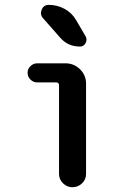

<svg xmlns="http://www.w3.org/2000/svg" viewBox="-20 -785 540 805"><path d="M135.7 -439.5Q120.1 -439.5 107.9 -451.2Q95.7 -462.9 95.7 -480.5Q95.7 -496.1 107.9 -507.8Q120.1 -519.5 135.7 -519.5H254.9Q290 -519.5 315.4 -494.6Q340.8 -469.7 340.8 -434.6V-55.7Q340.8 -32.2 323.7 -16.1Q306.6 0 283.7 0Q260.7 0 244.1 -16.6Q227.5 -33.2 227.5 -55.7V-427.7Q227.5 -438.5 216.8 -439.5ZM184.6 -764.6Q219.7 -764.6 250.5 -748Q281.2 -731.4 298.8 -701.2L338.9 -632.8Q346.7 -619.1 338.9 -604.5Q331.1 -589.8 315.4 -589.8Q264.6 -589.8 232.4 -627L160.2 -709Q146.5 -724.6 154.8 -744.6Q163.1 -764.6 184.6 -764.6Z"/></svg>

Font: Rounded-X Mgen+ 1mn medium
Style: Regular
Weight: 500
Designer: [Source Han Sans]
Ryoko NISHIZUKA  (kana & ideographs); Paul D. Hunt (Latin, Greek & Cyrillic); Wenlong ZHANG  (bopomofo
Version: Version 1.059.20150602